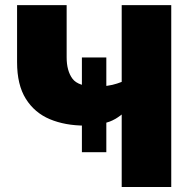

<svg xmlns="http://www.w3.org/2000/svg" viewBox="-20 -748 751 768"><path d="M320.3 -245.6Q240.7 -245.6 179.4 -271.2Q118.2 -296.9 83.3 -352.8Q48.3 -408.7 48.3 -499V-727.5H246.6V-518.6Q246.6 -464.8 269.8 -433.3Q293 -401.9 363.8 -401.9Q412.1 -401.9 448.2 -413.8Q484.4 -425.8 504.9 -439V-326.2Q461.4 -277.8 418.9 -261.7Q376.5 -245.6 320.3 -245.6ZM466.8 0V-727.5H665V0ZM307.6 -139.2V-518.1H405.3V-139.2Z"/></svg>

Font: Inter 17pt Black
Style: Regular
Weight: 900
Version: Version 4.001;git-66647c0bb